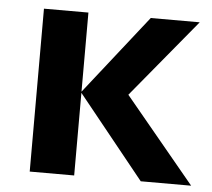

<svg xmlns="http://www.w3.org/2000/svg" viewBox="-44 -594 708 641"><g transform="rotate(5 309.5 -273.0)"><path d="M436 -545.9H600.1L383.8 -284.2L619.1 0H450.2L227.1 -276.9V0H78.1V-545.9H227.1V-280.8Z"/></g></svg>

Font: Droid Sans Thai
Style: Bold
Weight: 700
Designer: Steve Matteson
Foundry: Ascender Corporation
Version: Version 1.00